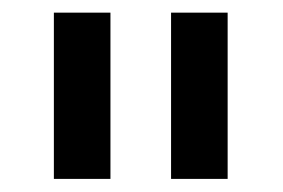

<svg xmlns="http://www.w3.org/2000/svg" viewBox="-20 -747 440 299"><path d="M152 -727.3H63.9V-468.4H152ZM246.4 -468.4H334.5V-727.3H246.4Z"/></svg>

Font: Magic Ui Pro Medium
Style: Regular
Weight: 500
Designer: Stefan Endress, Andreas Faust
Version: Version 1.000;FEAKit 1.0